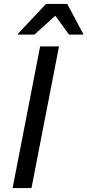

<svg xmlns="http://www.w3.org/2000/svg" viewBox="-20 -956 443 976"><path d="M184 -720H280L140 0H44ZM71 -780V-784L214 -936H322L403 -784V-780H331L261 -876L155 -780Z"/></svg>

Font: Kufam
Style: Italic
Weight: 400
Italic angle: -11°
Designer: Artur Schmal
Foundry: Original Type
Version: Version 1.301; ttfautohint (v1.8.3)